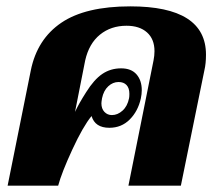

<svg xmlns="http://www.w3.org/2000/svg" viewBox="-20 -584 686 604"><path d="M77 -363Q97 -461 173 -512.5Q249 -564 390 -564Q628 -564 628 -412Q628 -384 623 -363L549 0H384L463 -394Q466 -409 466 -423Q466 -461 442.5 -482Q419 -503 378 -503Q329 -503 294.5 -475Q260 -447 248 -394L216 -232Q228 -258 251 -294Q276 -334 302 -351.5Q328 -369 361 -369Q393 -369 409.5 -350Q426 -331 426 -300Q426 -288 423 -274Q414 -234 388 -208Q362 -182 324 -182Q279 -182 268 -219Q241 -186 207.5 -113.5Q174 -41 163 0H4ZM386 -275Q387 -280 387 -289Q387 -307 378 -316.5Q369 -326 353 -326Q335 -326 320.5 -312.5Q306 -299 301 -275Q299 -263 299 -259Q299 -242 308.5 -232Q318 -222 332 -222Q350 -222 365.5 -236Q381 -250 386 -275Z"/></svg>

Font: Trirong ExtraBold
Style: Italic
Weight: 800
Italic angle: -12°
Designer: Katatrad Team
Foundry: CadsonDemak
Version: Version 1.001